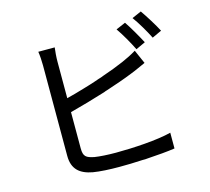

<svg xmlns="http://www.w3.org/2000/svg" viewBox="-118 -966 1235 1130"><g transform="rotate(-15 500.0 -401.5)"><path d="M918 -687C899 -724 858 -790 832 -827L775 -802C803 -764 838 -704 860 -660L918 -687ZM808 -646C787 -686 750 -751 725 -787L667 -762C694 -724 730 -660 750 -619L808 -646ZM815 3V-93C731 -71 582 -62 476 -62C427 -62 378 -65 347 -70C298 -80 282 -90 282 -141V-361C316 -370 353 -380 391 -391L401 -394C408 -396 414 -398 421 -400L431 -403L441 -406C448 -408 454 -410 461 -412L471 -415C481 -418 491 -421 501 -424L511 -428L521 -431C579 -450 634 -469 681 -488C711 -499 747 -517 775 -529L738 -613C710 -596 680 -581 650 -568C611 -551 566 -534 519 -518L509 -514C506 -513 503 -512 500 -511L490 -508C470 -501 450 -494 430 -488L420 -485C413 -483 407 -481 400 -479L390 -476C352 -465 316 -454 282 -446V-669C282 -697 285 -731 288 -754H188C192 -731 194 -693 194 -669V-118C194 -37 238 0 315 14C356 21 414 24 473 24C517 24 567 23 617 20H628C630 20 632 20 633 20L644 19C708 15 770 10 815 3Z"/></g></svg>

Font: Glow Sans SC Normal Book
Style: Regular
Weight: 500
Designer: Ryoko NISHIZUKA (kana, bopomofo & ideographs); Paul D. Hunt (Latin, Greek & Cyrillic); Sandoll Communications, Soo-young
Version: Version 0.93